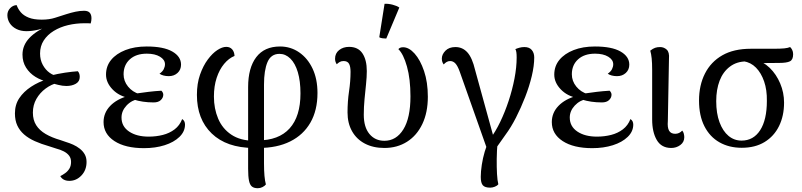

<svg xmlns="http://www.w3.org/2000/svg" viewBox="-20 -769 4242 1016"><path d="M347 188Q313 188 299 163Q311 157 324.5 147.5Q338 138 347 123.5Q356 109 356 88Q356 68 345.5 54.5Q335 41 317.5 32Q300 23 277 17L240 5Q198 -7 164.5 -22Q131 -37 107.5 -57.5Q84 -78 71.5 -105Q59 -132 59 -169Q59 -215 82 -249.5Q105 -284 144.5 -310Q184 -336 233 -351V-337Q199 -343 168 -362Q137 -381 118 -411Q99 -441 99 -480Q99 -529 135 -567.5Q171 -606 243 -637L245 -631Q217 -620 183 -612Q149 -604 120 -604Q90 -604 67 -615.5Q44 -627 31.5 -646.5Q19 -666 19 -689Q19 -710 33.5 -725.5Q48 -741 68 -742Q76 -720 91 -703Q106 -686 132.5 -675.5Q159 -665 201 -665Q241 -665 271.5 -675Q302 -685 331 -694Q356 -702 379.5 -707Q403 -712 425 -712Q445 -712 454.5 -702Q464 -692 464 -672Q464 -666 463 -659Q462 -652 460 -645Q454 -646 445 -646Q436 -646 428 -646Q382 -646 340 -636Q298 -626 264.5 -605.5Q231 -585 211.5 -555Q192 -525 192 -486Q192 -452 206.5 -425.5Q221 -399 243 -383.5Q265 -368 286 -367V-331Q252 -323 221.5 -300.5Q191 -278 172.5 -245.5Q154 -213 154 -173Q154 -134 171.5 -106.5Q189 -79 221.5 -60Q254 -41 299 -28L328 -18Q348 -12 367 -3.5Q386 5 402.5 18Q419 31 428.5 48Q438 65 438 88Q438 131 411 159.5Q384 188 347 188ZM331 -314Q311 -314 287.5 -320Q264 -326 242 -332V-368Q287 -379 324.5 -384.5Q362 -390 392 -392Q398 -385 400 -377.5Q402 -370 402 -362Q402 -338 381.5 -326Q361 -314 331 -314Z M742 15Q643 15 585.5 -22.5Q528 -60 528 -123Q528 -172 563 -208.5Q598 -245 660 -262L665 -250Q610 -260 575.5 -296Q541 -332 541 -374Q541 -419 568 -452Q595 -485 643.5 -504Q692 -523 756 -523Q845 -523 891.5 -496.5Q938 -470 938 -427Q938 -400 919.5 -383Q901 -366 873 -366Q858 -366 845 -369.5Q832 -373 824 -379Q840 -390 846.5 -403Q853 -416 853 -429Q853 -453 826.5 -469Q800 -485 757 -485Q700 -485 667 -455Q634 -425 634 -376Q634 -340 657.5 -311Q681 -282 718 -271V-247Q676 -239 649.5 -210.5Q623 -182 623 -147Q623 -100 663 -73Q703 -46 767 -46Q806 -46 841.5 -55Q877 -64 904 -84.5Q931 -105 944 -139Q952 -134 955.5 -126.5Q959 -119 959 -110Q959 -73 929.5 -44.5Q900 -16 851 -0.5Q802 15 742 15ZM793 -227Q763 -227 736.5 -231Q710 -235 688 -242L699 -274Q733 -279 766 -283Q799 -287 834 -289Q844 -279 844 -268Q844 -252 831 -239.5Q818 -227 793 -227Z M1344 227Q1324 227 1313 218Q1302 209 1297.5 186.5Q1293 164 1293 124V-308Q1293 -410 1336 -466.5Q1379 -523 1462 -523Q1518 -523 1563 -492Q1608 -461 1634 -406Q1660 -351 1660 -277Q1660 -185 1622.5 -120Q1585 -55 1515.5 -20.5Q1446 14 1349 14L1344 -26Q1455 -26 1512.5 -89.5Q1570 -153 1570 -275Q1570 -340 1556 -387Q1542 -434 1516.5 -459Q1491 -484 1459 -484Q1414 -484 1395.5 -440.5Q1377 -397 1377 -321V95Q1377 134 1379.5 161.5Q1382 189 1387 207Q1381 215 1369 221Q1357 227 1344 227ZM1321 14Q1179 13 1100.5 -62.5Q1022 -138 1022 -267Q1022 -327 1038.5 -374Q1055 -421 1079.5 -454Q1104 -487 1130 -504Q1156 -521 1177 -521Q1197 -521 1208.5 -508Q1220 -495 1221 -473Q1191 -461 1166 -431Q1141 -401 1126.5 -357Q1112 -313 1112 -258Q1112 -194 1134.5 -141Q1157 -88 1204 -56.5Q1251 -25 1323 -24Z M2014 14Q1955 14 1911 -9Q1867 -32 1843 -74.5Q1819 -117 1819 -174Q1819 -232 1827 -286Q1835 -340 1835 -389Q1835 -417 1827 -431.5Q1819 -446 1798 -446Q1786 -446 1777.5 -441Q1769 -436 1762 -429Q1753 -442 1753 -458Q1753 -487 1774.5 -504Q1796 -521 1827 -521Q1875 -521 1898 -486.5Q1921 -452 1921 -393Q1921 -362 1917 -324Q1913 -286 1909 -244.5Q1905 -203 1905 -162Q1905 -96 1935 -60Q1965 -24 2014 -24Q2077 -24 2114.5 -84.5Q2152 -145 2152 -259Q2152 -351 2133.5 -417Q2115 -483 2088 -509Q2096 -519 2113 -519Q2144 -519 2174 -485.5Q2204 -452 2224 -393Q2244 -334 2244 -257Q2244 -174 2215 -113Q2186 -52 2134 -19Q2082 14 2014 14ZM2024 -565Q2015 -565 2003.5 -566.5Q1992 -568 1987 -572L2015 -749Q2035 -750 2058 -744Q2081 -738 2093 -729Z M2595 29 2559 24 2413 -389Q2402 -420 2390 -433Q2378 -446 2362 -446Q2351 -446 2342.5 -440.5Q2334 -435 2328 -428Q2324 -433 2321 -440.5Q2318 -448 2318 -459Q2318 -481 2337 -500.5Q2356 -520 2390 -520Q2428 -520 2453.5 -491.5Q2479 -463 2494 -399L2597 -25L2574 -35Q2602 -72 2627 -124Q2652 -176 2671.5 -235Q2691 -294 2702.5 -353.5Q2714 -413 2714 -465Q2714 -481 2712.5 -492Q2711 -503 2707 -509Q2716 -513 2728.5 -516.5Q2741 -520 2755 -520Q2781 -520 2794 -504.5Q2807 -489 2807 -465Q2807 -421 2794 -366.5Q2781 -312 2759 -255.5Q2737 -199 2710.5 -147Q2684 -95 2655 -56ZM2574 224Q2546 224 2535 211.5Q2524 199 2524 167Q2524 139 2529.5 103Q2535 67 2545 33.5Q2555 0 2567 -23L2613 -16Q2609 29 2608.5 72.5Q2608 116 2610 151.5Q2612 187 2617 206Q2611 214 2598.5 219Q2586 224 2574 224Z M3114 15Q3015 15 2957.5 -22.5Q2900 -60 2900 -123Q2900 -172 2935 -208.5Q2970 -245 3032 -262L3037 -250Q2982 -260 2947.5 -296Q2913 -332 2913 -374Q2913 -419 2940 -452Q2967 -485 3015.5 -504Q3064 -523 3128 -523Q3217 -523 3263.5 -496.5Q3310 -470 3310 -427Q3310 -400 3291.5 -383Q3273 -366 3245 -366Q3230 -366 3217 -369.5Q3204 -373 3196 -379Q3212 -390 3218.5 -403Q3225 -416 3225 -429Q3225 -453 3198.5 -469Q3172 -485 3129 -485Q3072 -485 3039 -455Q3006 -425 3006 -376Q3006 -340 3029.5 -311Q3053 -282 3090 -271V-247Q3048 -239 3021.5 -210.5Q2995 -182 2995 -147Q2995 -100 3035 -73Q3075 -46 3139 -46Q3178 -46 3213.5 -55Q3249 -64 3276 -84.5Q3303 -105 3316 -139Q3324 -134 3327.5 -126.5Q3331 -119 3331 -110Q3331 -73 3301.5 -44.5Q3272 -16 3223 -0.5Q3174 15 3114 15ZM3165 -227Q3135 -227 3108.5 -231Q3082 -235 3060 -242L3071 -274Q3105 -279 3138 -283Q3171 -287 3206 -289Q3216 -279 3216 -268Q3216 -252 3203 -239.5Q3190 -227 3165 -227Z M3532 14Q3480 14 3455.5 -28Q3431 -70 3431 -137V-399Q3431 -436 3428.5 -460Q3426 -484 3421 -501Q3435 -512 3446.5 -516Q3458 -520 3473 -520Q3493 -520 3508 -506.5Q3523 -493 3520 -458L3514 -129Q3511 -94 3520.5 -77.5Q3530 -61 3553 -61Q3564 -61 3573.5 -65.5Q3583 -70 3590 -78Q3596 -72 3598.5 -61.5Q3601 -51 3601 -43Q3601 -17 3580 -1.5Q3559 14 3532 14Z M3905 13Q3838 13 3787 -16Q3736 -45 3707.5 -101Q3679 -157 3679 -237Q3679 -318 3710.5 -380Q3742 -442 3802.5 -476.5Q3863 -511 3953 -511H4070Q4110 -511 4130 -513Q4150 -515 4161 -520Q4167 -515 4172 -505Q4177 -495 4177 -482Q4177 -453 4160 -444.5Q4143 -436 4103 -436L3983 -435L3930 -444Q3879 -444 3842.5 -416.5Q3806 -389 3788 -342Q3770 -295 3770 -234Q3770 -169 3787.5 -122Q3805 -75 3835 -50Q3865 -25 3904 -25Q3967 -25 4002.5 -80Q4038 -135 4038 -235Q4039 -293 4023.5 -338Q4008 -383 3980.5 -411Q3953 -439 3914 -445L3976 -452Q4019 -443 4053.5 -409.5Q4088 -376 4108.5 -327.5Q4129 -279 4129 -226Q4129 -156 4102.5 -102Q4076 -48 4026 -17.5Q3976 13 3905 13Z"/></svg>

Font: Arima Thin Medium
Style: Regular
Weight: 500
Version: Version 1.100